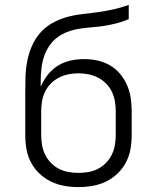

<svg xmlns="http://www.w3.org/2000/svg" viewBox="-20 -755 640 783"><path d="M300 8Q271 8 242.5 3Q214 -2 188 -14.5Q162 -27 141 -47Q120 -67 106.5 -92.5Q93 -118 88 -146.5Q83 -175 83 -204V-377Q83 -409 84 -441.5Q85 -474 91 -505.5Q97 -537 110 -567Q123 -597 144 -621Q165 -645 193.5 -661Q222 -677 253 -685.5Q284 -694 316 -697.5Q348 -701 380 -705.5Q412 -710 443.5 -717Q475 -724 505 -735V-677Q482 -667 457.5 -660.5Q433 -654 408 -650Q383 -646 358 -644Q333 -642 308 -638.5Q283 -635 259 -626.5Q235 -618 214.5 -603Q194 -588 180 -566.5Q166 -545 158.5 -521Q151 -497 148.5 -472Q146 -447 146 -422V-401Q157 -427 174.5 -449.5Q192 -472 216 -487Q240 -502 267.5 -508Q295 -514 324 -514Q351 -514 378 -508Q405 -502 428.5 -488.5Q452 -475 469.5 -454Q487 -433 498 -408Q509 -383 513 -356Q517 -329 517 -301V-204Q517 -175 512 -146.5Q507 -118 493.5 -92.5Q480 -67 459 -47Q438 -27 412 -14.5Q386 -2 357.5 3Q329 8 300 8ZM300 -50Q321 -50 341 -53.5Q361 -57 379.5 -66.5Q398 -76 412.5 -91Q427 -106 436 -124.5Q445 -143 448.5 -163.5Q452 -184 452 -204V-301Q452 -322 448.5 -342.5Q445 -363 436 -381.5Q427 -400 412.5 -414.5Q398 -429 379.5 -438.5Q361 -448 341 -452Q321 -456 300 -456Q279 -456 259 -452Q239 -448 220.5 -438.5Q202 -429 187.5 -414.5Q173 -400 164 -381.5Q155 -363 151.5 -342.5Q148 -322 148 -301V-204Q148 -184 151.5 -163.5Q155 -143 164 -124.5Q173 -106 187.5 -91Q202 -76 220.5 -66.5Q239 -57 259 -53.5Q279 -50 300 -50Z"/></svg>

Font: Iosevka Light Extended
Style: Regular
Weight: 300
Width: 7
Monospace: yes
Designer: Belleve Invis
Foundry: Belleve Invis
Version: Version 32.5.0; ttfautohint (v1.8.4)